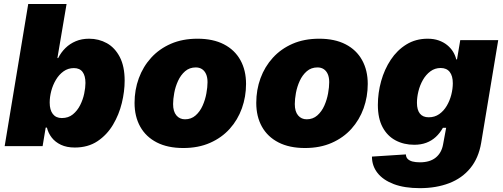

<svg xmlns="http://www.w3.org/2000/svg" viewBox="-20 -748 2575 983"><path d="M362.8 7.3Q321.8 7.3 292.2 -6.6Q262.7 -20.5 244.9 -43.5Q227.1 -66.4 220.2 -94.7H213.9L198.2 0H3.9L124.5 -727.5H320.8L273.9 -450.7H277.8Q292.5 -480 315.2 -502.2Q337.9 -524.4 368.2 -537.1Q398.4 -549.8 436 -549.8Q485.8 -549.8 527.1 -526.9Q568.4 -503.9 593.3 -456.1Q618.2 -408.2 618.2 -335Q618.2 -280.3 603.8 -220.7Q589.4 -161.1 558.6 -109.4Q527.8 -57.6 479.2 -25.1Q430.7 7.3 362.8 7.3ZM296.4 -143.6Q330.1 -143.6 353 -162.4Q376 -181.2 390.4 -209.7Q404.8 -238.3 411.1 -268.8Q417.5 -299.3 417.5 -323.2Q417.5 -359.9 402.8 -379.6Q388.2 -399.4 358.4 -399.4Q328.6 -399.4 305.4 -382.8Q282.2 -366.2 266.4 -339.6Q250.5 -313 242.4 -282.2Q234.4 -251.5 234.4 -222.7Q234.4 -185.1 250.5 -164.3Q266.6 -143.6 296.4 -143.6Z M918.5 9.8Q838.4 9.8 782.7 -18.8Q727.1 -47.4 698 -99.4Q668.9 -151.4 668.9 -221.2Q668.9 -288.1 690.7 -347.4Q712.4 -406.7 753.9 -452.4Q795.4 -498 855 -523.9Q914.6 -549.8 991.2 -549.8Q1070.8 -549.8 1126.2 -521.2Q1181.6 -492.7 1210.7 -440.4Q1239.7 -388.2 1239.7 -318.4Q1239.7 -252.9 1218.5 -193.6Q1197.3 -134.3 1156.2 -88.6Q1115.2 -43 1055.4 -16.6Q995.6 9.8 918.5 9.8ZM927.2 -137.2Q959 -137.2 981.4 -157Q1003.9 -176.8 1017.3 -207Q1030.8 -237.3 1036.6 -269.8Q1042.5 -302.2 1042.5 -327.1Q1042.5 -352.1 1034.9 -368.9Q1027.3 -385.7 1013.9 -394.3Q1000.5 -402.8 982.4 -402.8Q950.2 -402.8 927.7 -383.3Q905.3 -363.8 891.6 -334Q877.9 -304.2 872.1 -272.2Q866.2 -240.2 866.2 -215.3Q866.2 -177.2 883.1 -157.2Q899.9 -137.2 927.2 -137.2Z M1541.5 9.8Q1461.4 9.8 1405.8 -18.8Q1350.1 -47.4 1321 -99.4Q1292 -151.4 1292 -221.2Q1292 -288.1 1313.7 -347.4Q1335.4 -406.7 1377 -452.4Q1418.5 -498 1478 -523.9Q1537.6 -549.8 1614.3 -549.8Q1693.8 -549.8 1749.3 -521.2Q1804.7 -492.7 1833.7 -440.4Q1862.8 -388.2 1862.8 -318.4Q1862.8 -252.9 1841.6 -193.6Q1820.3 -134.3 1779.3 -88.6Q1738.3 -43 1678.5 -16.6Q1618.7 9.8 1541.5 9.8ZM1550.3 -137.2Q1582 -137.2 1604.5 -157Q1627 -176.8 1640.4 -207Q1653.8 -237.3 1659.7 -269.8Q1665.5 -302.2 1665.5 -327.1Q1665.5 -352.1 1658 -368.9Q1650.4 -385.7 1637 -394.3Q1623.5 -402.8 1605.5 -402.8Q1573.2 -402.8 1550.8 -383.3Q1528.3 -363.8 1514.6 -334Q1501 -304.2 1495.1 -272.2Q1489.3 -240.2 1489.3 -215.3Q1489.3 -177.2 1506.1 -157.2Q1522.9 -137.2 1550.3 -137.2Z M2129.4 215.3Q2050.8 215.3 1996.1 194.6Q1941.4 173.8 1912.8 137.5Q1884.3 101.1 1884.3 53.7L2058.1 42.5Q2058.6 57.1 2067.4 65.9Q2076.2 74.7 2092 78.9Q2107.9 83 2129.9 83Q2181.2 83 2210.9 58.8Q2240.7 34.7 2248.5 -8.8L2264.2 -93.8H2247.6Q2232.4 -66.4 2211.2 -46.9Q2189.9 -27.3 2162.6 -17.1Q2135.3 -6.8 2100.6 -6.8Q2047.9 -6.8 2005.6 -29.1Q1963.4 -51.3 1939 -96.4Q1914.6 -141.6 1914.6 -210.9Q1914.6 -272.5 1931.4 -332.8Q1948.2 -393.1 1980.7 -442.1Q2013.2 -491.2 2060.8 -520.5Q2108.4 -549.8 2169.4 -549.8Q2201.2 -549.8 2226.1 -541Q2251 -532.2 2269.3 -517.3Q2287.6 -502.4 2299.3 -483.6Q2311 -464.8 2315.9 -443.8H2319.8L2336.4 -542.5H2530.8L2443.4 -16.1Q2430.2 61.5 2387.9 113Q2345.7 164.6 2279.5 189.9Q2213.4 215.3 2129.4 215.3ZM2174.8 -147.5Q2205.6 -147.5 2228.8 -163.8Q2252 -180.2 2267.3 -206.3Q2282.7 -232.4 2290.5 -262.9Q2298.3 -293.5 2298.3 -321.8Q2298.3 -359.4 2282.5 -379.6Q2266.6 -399.9 2236.3 -399.9Q2206.5 -399.9 2183.6 -382.8Q2160.6 -365.7 2145.3 -338.9Q2129.9 -312 2122.3 -281Q2114.7 -250 2114.7 -221.7Q2114.7 -185.1 2129.9 -166.3Q2145 -147.5 2174.8 -147.5Z"/></svg>

Font: Inter 16pt Black
Style: Italic
Weight: 900
Italic angle: -9.3988°
Version: Version 4.001;git-66647c0bb